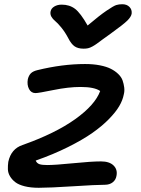

<svg xmlns="http://www.w3.org/2000/svg" viewBox="-20 -827 661 903"><path d="M555.2 -807.1Q576.7 -807.1 589.1 -794.2Q601.6 -781.2 599.1 -762.2Q596.7 -748 578.9 -730.2Q561 -712.4 498 -667Q482.4 -656.2 462.6 -641.6Q442.9 -627 434.8 -621.1Q426.8 -615.2 415 -608.6Q403.3 -602.1 394 -600.1Q384.8 -598.1 373 -598.1Q346.7 -598.1 330.8 -609.1Q314.9 -620.1 300.8 -647.9Q286.1 -675.8 268.6 -697.3Q251 -718.8 239.5 -728Q228 -737.3 221.7 -748.5Q215.3 -759.8 217.8 -772.9Q220.7 -787.6 235.4 -796.4Q250 -805.2 270 -805.2Q307.1 -805.2 333 -785.4Q358.9 -765.6 392.1 -707Q446.8 -753.4 480.5 -776.4Q514.2 -799.3 526.6 -803.2Q539.1 -807.1 555.2 -807.1ZM162.1 56.2Q124.5 56.2 96.2 49.1Q67.9 42 52.2 30Q36.6 18.1 27.1 2.2Q17.6 -13.7 17.1 -31Q16.6 -48.3 19 -65.9Q32.2 -127 85.9 -145Q240.2 -199.7 333.7 -266.6Q427.2 -333.5 451.2 -398.9Q424.3 -418 358.9 -418Q301.8 -418 231.4 -403.6Q161.1 -389.2 147 -389.2Q126.5 -389.2 116.5 -408.4Q106.4 -427.7 110.8 -454.1Q115.2 -472.2 125.2 -482.2Q135.3 -492.2 155.8 -497.1Q273.4 -525.9 379.9 -525.9Q418.5 -525.9 449.7 -519.8Q481 -513.7 501.2 -503.4Q521.5 -493.2 536.1 -479Q550.8 -464.8 556.4 -449Q562 -433.1 564.2 -415.8Q566.4 -398.4 562 -381.8Q557.1 -356 540.8 -327.9Q524.4 -299.8 491.9 -266.6Q459.5 -233.4 413.8 -201.4Q368.2 -169.4 299.8 -135.3Q231.4 -101.1 147.9 -71.8Q153.3 -59.1 165.5 -54.9Q177.7 -50.8 202.1 -50.8Q239.3 -50.8 324.5 -59.3Q409.7 -67.9 455.1 -67.9Q494.6 -67.9 514.2 -48.6Q533.7 -29.3 527.8 0Q524.9 18.6 510.3 30.3Q495.6 42 473.1 42Q433.6 42 323.7 49.1Q213.9 56.2 162.1 56.2Z"/></svg>

Font: Shantell Sans Irregular
Style: Italic
Weight: 500
Italic angle: -11.31°
Designer: Stephen Nixon, Anya Danilova, Shantell Martin
Foundry: Arrow Type
Version: Version 1.006;[9816181b4]